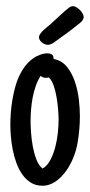

<svg xmlns="http://www.w3.org/2000/svg" viewBox="-20 -572 289 616"><path d="M236.3 -200.2Q236.3 -157.7 229.2 -115.5Q222.2 -73.2 200.2 -35.6Q193.4 -24.4 184.6 -13.9Q175.8 -3.4 165.3 5.1Q154.8 13.7 142.3 18.8Q129.9 23.9 116.2 23.9Q94.7 23.9 78.9 13.9Q63 3.9 51.5 -12.5Q40 -28.8 32.5 -49.6Q24.9 -70.3 20.8 -92Q16.6 -113.8 14.9 -134.3Q13.2 -154.8 13.2 -170.4Q13.2 -188 14.6 -209Q16.1 -230 19.8 -252Q23.4 -273.9 29.5 -295.4Q35.6 -316.9 45.4 -335.7Q55.2 -354.5 68.8 -369.4Q82.5 -384.3 100.6 -393.1V-392.6Q116.2 -400.9 131.8 -400.9Q141.6 -400.9 147 -396.7Q152.3 -392.6 151.9 -382.8Q178.7 -377.9 195.3 -356.9Q211.9 -335.9 220.9 -308.1Q230 -280.3 233.2 -251Q236.3 -221.7 236.3 -200.2ZM126 -322.3Q117.7 -322.3 110.4 -328.6Q101.1 -314.5 94.7 -296.1Q88.4 -277.8 84.7 -258.5Q81.1 -239.3 79.6 -219.7Q78.1 -200.2 78.1 -183.1Q78.1 -168.9 79.6 -146.7Q81.1 -124.5 85.2 -102.1Q89.4 -79.6 96.9 -60.1Q104.5 -40.5 116.7 -31.2Q131.8 -40 141.8 -59.3Q151.9 -78.6 157.7 -101.6Q163.6 -124.5 165.8 -147.9Q168 -171.4 168 -188Q168 -200.2 166.5 -219.7Q165 -239.3 161.6 -259.5Q158.2 -279.8 152.1 -297.4Q146 -314.9 136.7 -323.7Q132.3 -322.3 126 -322.3ZM105 -452.6Q105 -457.5 109.1 -463.4Q113.3 -469.2 118.9 -474.6Q124.5 -480 130.4 -484.6Q136.2 -489.3 140.1 -492.7L188 -536.6Q193.8 -541 200.4 -546.6Q207 -552.2 214.4 -552.2Q219.2 -552.2 225.3 -548.6Q231.4 -544.9 236.6 -539.8Q241.7 -534.7 245.1 -528.3Q248.5 -522 248.5 -517.1Q248.5 -516.1 248.5 -515.1Q248.5 -514.2 247.6 -513.2Q246.1 -507.3 241.7 -502.9Q237.3 -498.5 231.9 -494.6Q216.8 -482.4 208.7 -476.3Q200.7 -470.2 193.8 -465.1Q187 -460 178.5 -454.1Q169.9 -448.2 154.8 -437Q149.4 -433.1 144.3 -430.7Q139.2 -428.2 133.3 -428.2Q128.9 -428.2 124 -430.2Q119.1 -432.1 114.7 -435.5Q110.4 -439 107.7 -443.4Q105 -447.8 105 -452.6Z"/></svg>

Font: Just Another Hand
Style: Regular
Weight: 400
Designer: Astigmatic (AOETI)
Foundry: Astigmatic (AOETI)
Version: Version 1.001